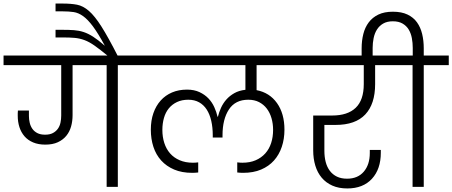

<svg xmlns="http://www.w3.org/2000/svg" viewBox="-49 -1053 2549 1082"><path d="M552 -686H360V-404Q360 -370 351.5 -340Q343 -310 324.5 -287.5Q306 -265 277 -251.5Q248 -238 206 -238Q167 -238 137.5 -250.5Q108 -263 89 -285Q70 -307 60.5 -336.5Q51 -366 51 -400Q51 -408 51 -415Q51 -422 52 -430H114V-399Q114 -380 118.5 -361Q123 -342 133.5 -327Q144 -312 161.5 -303Q179 -294 205 -294Q232 -294 249.5 -303.5Q267 -313 277.5 -328Q288 -343 292 -362.5Q296 -382 296 -402V-686H-29V-740H756V-686H615V0H552Z M560 -737Q515 -774 484.5 -795.5Q454 -817 427 -827Q400 -837 372 -839.5Q344 -842 304 -842H264V-885H303Q340 -885 368 -883Q396 -881 422 -872.5Q448 -864 476 -846Q504 -828 542 -795Q504 -865 475 -904Q446 -943 419.5 -962Q393 -981 366 -985Q339 -989 305 -989H264V-1033H304Q351 -1033 385 -1026.5Q419 -1020 452 -991.5Q485 -963 523 -903Q561 -843 615 -737H560Z M1321 -79Q1313 -79 1305 -79.5Q1297 -80 1288 -81V-138Q1296 -137 1303.5 -136.5Q1311 -136 1317 -136Q1360 -136 1392 -150Q1424 -164 1446 -188.5Q1468 -213 1479 -247Q1490 -281 1490 -321Q1490 -356 1481 -387Q1472 -418 1454.5 -441Q1437 -464 1411 -477.5Q1385 -491 1350 -491Q1277 -491 1241 -436Q1205 -381 1205 -291V-278H1150V-291Q1150 -335 1141.5 -372Q1133 -409 1116 -435.5Q1099 -462 1073 -476.5Q1047 -491 1012 -491Q976 -491 948.5 -478Q921 -465 902.5 -442.5Q884 -420 875 -388.5Q866 -357 866 -321Q866 -281 877 -247Q888 -213 909.5 -188.5Q931 -164 963.5 -150Q996 -136 1038 -136Q1045 -136 1052.5 -136.5Q1060 -137 1068 -138V-81Q1059 -80 1050.5 -79.5Q1042 -79 1034 -79Q976 -79 932.5 -97.5Q889 -116 859.5 -148.5Q830 -181 815.5 -225.5Q801 -270 801 -322Q801 -374 815.5 -415.5Q830 -457 856.5 -486.5Q883 -516 920.5 -532Q958 -548 1005 -548Q1045 -548 1075 -534Q1105 -520 1125.5 -498.5Q1146 -477 1158.5 -449.5Q1171 -422 1177 -395H1179Q1185 -420 1196.5 -445.5Q1208 -471 1226.5 -492Q1245 -513 1271.5 -528Q1298 -543 1334 -547V-686H698V-740H1657V-686H1397V-545Q1470 -531 1512 -472Q1554 -413 1554 -322Q1554 -270 1539 -225.5Q1524 -181 1495 -148.5Q1466 -116 1422.5 -97.5Q1379 -79 1321 -79Z M1599 -740H2193V-686H2065V-579Q2065 -467 2009.5 -408Q1954 -349 1842 -349H1779V-203Q1779 -169 1786.5 -140Q1794 -111 1810 -90Q1826 -69 1850 -57.5Q1874 -46 1907 -46Q1967 -46 2001 -85.5Q2035 -125 2035 -191V-208H2097V-192Q2097 -100 2047 -45.5Q1997 9 1908 9Q1860 9 1824 -7Q1788 -23 1764 -51.5Q1740 -80 1728 -119.5Q1716 -159 1716 -206V-402H1823Q1910 -402 1955.5 -445.5Q2001 -489 2001 -579V-686H1599Z M1989 -781Q1989 -824 1998.5 -861.5Q2008 -899 2029 -927Q2050 -955 2083.5 -971Q2117 -987 2165 -987Q2214 -987 2247.5 -971Q2281 -955 2301 -927Q2321 -899 2330 -861.5Q2339 -824 2339 -781V-740H2480V-686H2339V0H2276V-686H2135V-740H2277V-783Q2277 -811 2272 -838Q2267 -865 2254.5 -886Q2242 -907 2220 -920Q2198 -933 2165 -933Q2132 -933 2110 -920Q2088 -907 2075 -886Q2062 -865 2056.5 -838Q2051 -811 2051 -783V-724H1989Z"/></svg>

Font: SVN-Poppins Light
Style: Regular
Weight: 300
Designer: Ninad Kale (Devanagari), Jonny Pinhorn (Latin)
Foundry: Indian Type Foundry
Version: Version 3.002 2017; ttfautohint (v1.8.3)